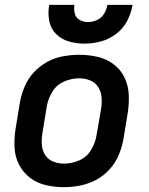

<svg xmlns="http://www.w3.org/2000/svg" viewBox="-20 -764 616 792"><path d="M243 8Q276 8 310 1.5Q344 -5 375.5 -21.5Q407 -38 431.5 -65Q456 -92 469.5 -124Q483 -156 489 -189L507 -299Q513 -337 511 -375Q509 -413 493 -445.5Q477 -478 448 -499.5Q419 -521 382.5 -529.5Q346 -538 308 -538Q275 -538 241 -532Q207 -526 175.5 -509Q144 -492 119.5 -465.5Q95 -439 81.5 -406.5Q68 -374 62 -341L44 -231Q38 -193 40 -155Q42 -117 58.5 -85Q75 -53 103.5 -31Q132 -9 168.5 -0.5Q205 8 243 8ZM245 -89Q221 -89 199.5 -97.5Q178 -106 166 -125Q154 -144 152.5 -167.5Q151 -191 155 -215L173 -325Q178 -356 195.5 -385Q213 -414 244 -427.5Q275 -441 306 -441Q330 -441 351.5 -432.5Q373 -424 385 -405Q397 -386 399 -362.5Q401 -339 397 -315L378 -205Q373 -174 355.5 -145Q338 -116 307 -102.5Q276 -89 245 -89ZM328 -584Q362 -584 396 -593Q430 -602 459.5 -624.5Q489 -647 505 -678.5Q521 -710 527 -744H423Q420 -725 409.5 -707.5Q399 -690 380.5 -681.5Q362 -673 343 -673Q325 -673 309 -681.5Q293 -690 288.5 -708Q284 -726 287 -744H183Q177 -711 183 -678.5Q189 -646 211 -624Q233 -602 264 -593Q295 -584 328 -584Z"/></svg>

Font: Iosevka Sparkle SmBdObl
Style: Regular
Weight: 600
Italic angle: -9°
Designer: Belleve Invis
Foundry: Belleve Invis
Version: Version 4.5.0; ttfautohint (v1.8.3)